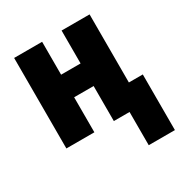

<svg xmlns="http://www.w3.org/2000/svg" viewBox="-175 -683 964 1016"><g transform="rotate(-30 307.0 -175.0)"><path d="M441 203H601V-137H516V-553H345V-352H226V-553H55V0H226V-214H345V0H441Z"/></g></svg>

Font: Noto Sans Condensed Black
Style: Regular
Weight: 900
Width: 3
Designer: Monotype Design Team
Foundry: Monotype Imaging Inc.
Version: Version 2.013